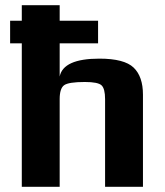

<svg xmlns="http://www.w3.org/2000/svg" viewBox="-20 -720 635 740"><path d="M19 -553H64V0H210V-338C210 -365.3 215.7 -383.2 227 -391.5C238.3 -399.8 265 -404 307 -404C341 -404 362.5 -399.7 371.5 -391C380.5 -382.3 385 -364.7 385 -338V0H531V-355C531 -401.7 519 -436.5 495 -459.5C471 -482.5 427 -494 363 -494C270.3 -494 219.3 -471 210 -425V-553H358V-640H210V-700H64V-640H19Z"/></svg>

Font: Play
Style: Bold
Weight: 700
Designer: Jonas Hecksher
Foundry: Jonas Hecksher, Playtypeª, e-types AS
Version: Version 1.002